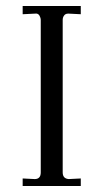

<svg xmlns="http://www.w3.org/2000/svg" viewBox="-20 -617 343 637"><path d="M55.2 -24.9 95.2 -22.9Q115.2 -22.9 115.2 -44.9V-550.8Q115.2 -558.1 109.9 -566.9Q105 -573.2 96.2 -571.8L55.2 -569.8V-597.2H248V-569.8L208 -571.8H206.1Q197.3 -571.8 192.9 -565.9Q188 -559.6 188 -550.8V-44.9Q188 -24.4 208 -22.9L248 -24.9V0H55.2Z"/></svg>

Font: Unna Light
Style: Regular
Weight: 300
Designer: Jorge de Buen Unna
Foundry: Omnibus-Type
Version: Version 2.007;PS 002.007;hotconv 1.0.88;makeotf.lib2.5.64775